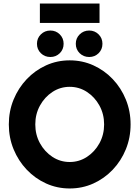

<svg xmlns="http://www.w3.org/2000/svg" viewBox="-20 -1055 790 1088"><path d="M375 13Q304 13 241.5 -15.2Q179 -43.5 131.5 -93.5Q84 -143.5 57 -209.2Q30 -275 30 -350Q30 -425 57 -490.8Q84 -556.5 131.5 -606.5Q179 -656.5 241.5 -684.8Q304 -713 375 -713Q446.5 -713 509 -684.8Q571.5 -656.5 619 -606.5Q666.5 -556.5 693.2 -490.8Q720 -425 720 -350Q720 -275 693.2 -209.2Q666.5 -143.5 619 -93.5Q571.5 -43.5 509 -15.2Q446.5 13 375 13ZM375 -137Q428.5 -137 472.8 -166Q517 -195 543.5 -243.2Q570 -291.5 570 -350Q570 -408.5 543.5 -456.8Q517 -505 472.8 -534Q428.5 -563 375 -563Q321.5 -563 277.2 -534Q233 -505 206.5 -456.8Q180 -408.5 180 -350Q180 -291.5 206.5 -243.2Q233 -195 277.2 -166Q321.5 -137 375 -137ZM265.5 -732Q233.5 -732 211.5 -753.5Q189.5 -775 189.5 -807Q189.5 -838.5 211.5 -860.2Q233.5 -882 265.5 -882Q297 -882 318.8 -860.2Q340.5 -838.5 340.5 -807Q340.5 -775 318.8 -753.5Q297 -732 265.5 -732ZM485.5 -732Q453.5 -732 431.5 -753.5Q409.5 -775 409.5 -807Q409.5 -838.5 431.5 -860.2Q453.5 -882 485.5 -882Q517 -882 538.8 -860.2Q560.5 -838.5 560.5 -807Q560.5 -775 538.8 -753.5Q517 -732 485.5 -732ZM206 -1035H544V-925H206Z"/></svg>

Font: Urbanist Black
Style: Regular
Weight: 900
Designer: Corey Hu
Foundry: Corey Hu
Version: Version 1.330; ttfautohint (v1.8.4.7-5d5b)